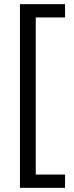

<svg xmlns="http://www.w3.org/2000/svg" viewBox="-20 -742 357 924"><path d="M293 98V162H76V-722H293V-658H152V98Z"/></svg>

Font: Noto Sans Thai Looped UI Condensed
Style: Regular
Weight: 400
Width: 3
Designer: Cadson Demak Team
Foundry: Cadson Demak Co., Ltd.
Version: Version 1.000; ttfautohint (v1.8.4.7-5d5b)